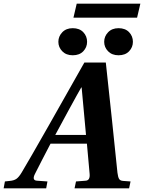

<svg xmlns="http://www.w3.org/2000/svg" viewBox="-44 -1036 792 1056"><path d="M608 -881Q645 -881 666 -859Q687 -837 687 -806Q687 -776 666 -754Q645 -732 608 -732Q572 -732 550.5 -754Q529 -776 529 -806Q529 -836 550.5 -858.5Q572 -881 608 -881ZM356 -881Q393 -881 414 -859Q435 -837 435 -806Q435 -776 414 -754Q393 -732 356 -732Q320 -732 298.5 -754Q277 -776 277 -806Q277 -836 298.5 -858.5Q320 -881 356 -881ZM-24 0 -17 -38 10 -41Q33 -43 46.5 -52.5Q60 -62 75 -87Q113 -150 226 -349L420 -692H538L572 -375Q576 -338 587 -230.5Q598 -123 602 -86Q605 -62 611 -52Q617 -42 633 -41L674 -38L666 0H366L374 -38L426 -42Q452 -43 449 -79L434 -246H234Q216 -213 187 -155.5Q158 -98 148 -79Q130 -43 161 -42L217 -38L210 0ZM260 -294H429L405 -555H403Q392 -537 333 -429Q274 -321 260 -294ZM360 -939 378 -1016H728L710 -939Z"/></svg>

Font: Lingua Franca
Style: Bold Italic
Weight: 700
Italic angle: -13°
Version: Version 1.19